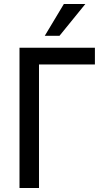

<svg xmlns="http://www.w3.org/2000/svg" viewBox="-20 -945 520 965"><path d="M78 0V-705H457V-621H176V0ZM205 -765 301 -925H409L279 -765Z"/></svg>

Font: Nunito Sans 10pt Condensed SemiBold
Style: Regular
Weight: 600
Width: 3
Designer: Vernon Adams
Foundry: Vernon Adams
Version: Version 3.101;gftools[0.9.27]